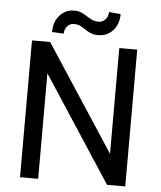

<svg xmlns="http://www.w3.org/2000/svg" viewBox="-59 -943 831 994"><g transform="rotate(5 356.5 -446.0)"><path d="M629.4 -710.9V0H534.7L176.8 -548.3V0H82.5V-710.9H176.8L536.1 -161.1V-710.9ZM466.8 -892.1 527.8 -886.7Q527.8 -833 497.3 -800.5Q466.8 -768.1 422.4 -768.1Q397.5 -768.1 381.3 -775.1Q365.2 -782.2 352.5 -791.3Q339.8 -800.3 325.9 -807.4Q312 -814.5 291.5 -814.5Q271 -814.5 257.1 -798.8Q243.2 -783.2 243.2 -760.3L182.1 -763.2Q182.1 -816.9 212.4 -850.3Q242.7 -883.8 287.1 -883.8Q314.9 -883.8 334.5 -872.3Q354 -860.8 373 -849.1Q392.1 -837.4 418 -837.4Q438.5 -837.4 452.6 -853.3Q466.8 -869.1 466.8 -892.1Z"/></g></svg>

Font: Vazirmatn FD
Style: Regular
Weight: 400
Designer: Saber Rastikerdar
Foundry: Saber Rastikerdar
Version: Version 33.001